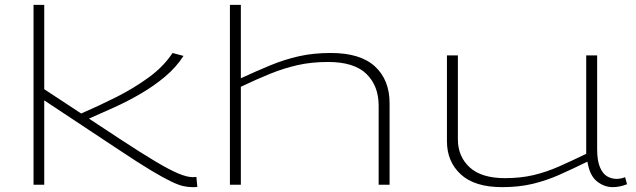

<svg xmlns="http://www.w3.org/2000/svg" viewBox="-20 -760 2615 790"><path d="M772 10Q755 10 735.5 6Q716 2 684.5 -13Q653 -28 602 -58.5Q551 -89 470 -143L162 -347V0H118V-740H162V-393L314 -293Q386 -324 458.5 -360.5Q531 -397 592 -441.5Q653 -486 690 -542L735 -530Q705 -483 659 -444.5Q613 -406 559 -374.5Q505 -343 449.5 -318Q394 -293 346 -272L472 -189Q562 -130 620 -95.5Q678 -61 714 -46Q750 -31 774 -31Q776 -31 780 -31.5Q784 -32 788 -32L792 9Q788 10 782.5 10Q777 10 772 10Z M926 0V-740H971V-438Q1036 -468 1093 -491.5Q1150 -515 1209.5 -528.5Q1269 -542 1341 -542Q1463 -542 1523 -486.5Q1583 -431 1583 -335V0H1538V-325Q1538 -407 1487.5 -456Q1437 -505 1330 -505Q1261 -505 1204 -492Q1147 -479 1091.5 -456.5Q1036 -434 971 -403V0Z M2046 10Q1933 10 1876 -42.5Q1819 -95 1819 -179V-532H1864V-187Q1864 -116 1912.5 -71.5Q1961 -27 2058 -27Q2122 -27 2175 -39.5Q2228 -52 2280 -75Q2332 -98 2392 -127V-532H2437V-147Q2437 -99 2448.5 -72Q2460 -45 2478 -34.5Q2496 -24 2517 -24Q2535 -24 2552 -31L2560 -2Q2530 10 2501 10Q2466 10 2436 -14Q2406 -38 2397 -95Q2336 -65 2282 -41Q2228 -17 2171.5 -3.5Q2115 10 2046 10Z"/></svg>

Font: Georama ExtraExtended ExtraLight
Style: Regular
Weight: 200
Width: 8
Designer: Jean-Baptiste Levee
Foundry: Production Type
Version: Version 1.000